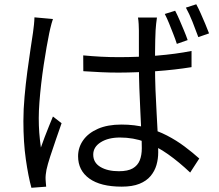

<svg xmlns="http://www.w3.org/2000/svg" viewBox="-20 -843 1040 911"><path d="M374.9 -580.2Q417.7 -576.2 459.1 -574Q500.6 -571.8 544.4 -571.8Q634.9 -571.8 724.2 -579.1Q813.4 -586.4 888.8 -601.2V-524.4Q809 -511.5 720.1 -505.2Q631.3 -498.9 542.9 -498.5Q500.1 -498.5 459.7 -500.4Q419.3 -502.2 375.3 -505.2ZM724.7 -759.7Q722.3 -744.5 720.8 -729.5Q719.3 -714.6 718.3 -699.4Q717.3 -681.4 716.6 -653.4Q715.9 -625.5 715.7 -593.8Q715.6 -562 715.6 -532.4Q715.6 -475.1 717.7 -417.9Q719.9 -360.8 723.1 -307.1Q726.3 -253.4 728.5 -206Q730.7 -158.6 730.7 -119.7Q730.7 -89.1 722.4 -60.1Q714 -31.1 694.5 -7.8Q675 15.6 641.6 29.1Q608.2 42.6 557.7 42.6Q457.2 42.6 403.9 4.2Q350.5 -34.2 350.5 -101.5Q350.5 -143.5 374.7 -177.7Q398.8 -211.8 444.7 -231.9Q490.6 -252 555.9 -252Q619.3 -252 673 -237.8Q726.7 -223.6 772.2 -200.1Q817.6 -176.5 855.7 -147.9Q893.8 -119.3 925.5 -90.9L882.3 -24.3Q829.8 -74 777.3 -111.2Q724.7 -148.5 668.8 -169.5Q612.8 -190.5 549.4 -190.5Q493.5 -190.5 457.9 -168Q422.4 -145.6 422.4 -109.4Q422.4 -71.2 456.4 -50.9Q490.4 -30.6 543.9 -30.6Q586.6 -30.6 610 -44.2Q633.3 -57.8 643.1 -82.2Q652.8 -106.6 652.8 -139.7Q652.8 -166.5 650.8 -212.2Q648.8 -257.9 646 -312.8Q643.2 -367.7 641.2 -424.6Q639.2 -481.5 639.2 -531.2Q639.2 -582.6 639 -627.3Q638.8 -671.9 639 -698Q639 -710.9 638 -728.5Q637.1 -746.1 634.7 -759.7ZM231.2 -752.8Q228.4 -744.9 224.8 -732.4Q221.3 -719.9 218.4 -707.2Q215.6 -694.6 213.6 -685.6Q207.7 -657.4 201 -618.8Q194.3 -580.2 187.5 -535.7Q180.7 -491.2 175.5 -445.7Q170.3 -400.3 167.1 -358.2Q163.9 -316 163.9 -282.6Q163.9 -246.4 166.3 -213.3Q168.8 -180.2 174 -143.1Q181.9 -166 191.8 -192.1Q201.8 -218.3 212.3 -244.2Q222.7 -270.1 231.2 -290.2L272.2 -258.4Q260.3 -223.8 245.5 -181.6Q230.7 -139.3 218.3 -100.8Q205.8 -62.2 200.5 -37.5Q198.5 -27.5 197.1 -14.5Q195.7 -1.5 196.3 7.7Q196.9 15.1 197.5 24.8Q198.1 34.6 199.1 42.7L129 48Q114.2 -6 102.6 -86.7Q91 -167.3 91 -268.7Q91 -323.9 96.5 -384.4Q101.9 -445 109.6 -502.9Q117.3 -560.9 124.7 -609.5Q132.1 -658.1 136.7 -689.2Q139.1 -706.7 141.1 -725.5Q143.1 -744.3 143.5 -760.7ZM811 -792.1Q820.4 -774.6 831.3 -749.4Q842.1 -724.3 852.8 -698.7Q863.6 -673.1 870.4 -652.8L819.1 -634.8Q812.1 -656.8 802.1 -682.1Q792.2 -707.4 782.1 -732.5Q771.9 -757.5 761.9 -776.7ZM911.2 -822.7Q921.2 -804.5 932.2 -779.7Q943.2 -754.9 953.8 -729.9Q964.5 -704.8 971.9 -684.6L921 -666.9Q909.1 -700.2 893.4 -739.5Q877.7 -778.9 862 -806.8Z"/></svg>

Font: Noto Sans JP
Style: Regular
Weight: 100
Designer: Ryoko NISHIZUKA 西塚涼子 (kana, bopomofo & ideographs); Paul D. Hunt (Latin, Greek & Cyrillic); Sandoll Communications 산돌커뮤니
Foundry: Adobe
Version: Version 2.004;hotconv 1.0.118;makeotfexe 2.5.65603